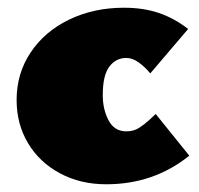

<svg xmlns="http://www.w3.org/2000/svg" viewBox="-20 -466 515 497"><path d="M23 -207Q23 -276 59.5 -330.5Q96 -385 159.5 -415.5Q223 -446 301 -446Q351 -446 391 -432.5Q431 -419 467 -391L369 -276Q356 -292 339.5 -304Q323 -316 307 -316Q280 -316 263 -293.5Q246 -271 246 -220Q246 -183 261 -154.5Q276 -126 307 -126Q326 -126 340 -135Q354 -144 366.5 -155.5Q379 -167 383 -171L470 -63Q378 11 255 11Q188 11 135 -17.5Q82 -46 52.5 -95.5Q23 -145 23 -207Z"/></svg>

Font: Ysabeau Black
Style: Regular
Weight: 900
Designer: Christian Thalmann (Catharsis Fonts)
Version: Version 0.003